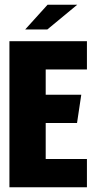

<svg xmlns="http://www.w3.org/2000/svg" viewBox="-20 -795 402 815"><path d="M20 -620H349V-500H174V-393H325L307 -273H174V-120H349V0H20ZM87 -670 182 -775H308L181 -670Z"/></svg>

Font: Smooch Sans Black
Style: Regular
Weight: 900
Designer: Robert E. Leuschke
Foundry: Robert E. Leuschke
Version: Version 1.010; ttfautohint (v1.8.3)